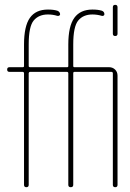

<svg xmlns="http://www.w3.org/2000/svg" viewBox="-20 -780 540 800"><path d="M450.2 -639.6V-750Q450.2 -759.8 460 -759.8Q469.7 -759.8 469.7 -750V-639.6Q469.7 -629.9 460 -629.9Q450.2 -629.9 450.2 -639.6ZM19.5 -480.5Q9.8 -480.5 9.8 -490.2Q9.8 -500 19.5 -500H75.2Q80.1 -500 80.1 -504.9V-594.7Q80.1 -670.9 104.5 -705.6Q128.9 -740.2 179.7 -740.2Q203.1 -740.2 218.8 -735.4Q229.5 -731.4 230.5 -720.7Q230.5 -716.8 226.6 -714.8Q222.7 -712.9 218.8 -713.9Q200.2 -719.7 179.7 -719.7Q141.6 -719.7 120.6 -694.8Q99.6 -669.9 99.6 -594.7V-504.9Q99.6 -500 105.5 -500H259.8Q264.6 -500 264.6 -504.9V-594.7Q264.6 -670.9 289.6 -705.6Q314.5 -740.2 365.2 -740.2Q388.7 -740.2 404.3 -735.4Q415 -731.4 415 -720.7Q415 -716.8 411.6 -714.8Q408.2 -712.9 404.3 -713.9Q384.8 -719.7 365.2 -719.7Q327.1 -719.7 306.2 -694.8Q285.2 -669.9 285.2 -594.7V-504.9Q285.2 -500 290 -500H434.6Q449.2 -500 459.5 -490.2Q469.7 -480.5 469.7 -464.8V-9.8Q469.7 0 460 0Q450.2 0 450.2 -9.8V-474.6Q450.2 -479.5 445.3 -480.5H290Q285.2 -480.5 285.2 -474.6V-9.8Q285.2 0 274.9 0Q264.6 0 264.6 -9.8V-474.6Q264.6 -479.5 259.8 -480.5H105.5Q100.6 -480.5 99.6 -474.6V-9.8Q99.6 0 89.8 0Q80.1 0 80.1 -9.8V-474.6Q80.1 -479.5 75.2 -480.5Z"/></svg>

Font: Rounded-X Mgen+ 2m thin
Style: Regular
Weight: 100
Designer: [Source Han Sans]
Ryoko NISHIZUKA  (kana & ideographs); Paul D. Hunt (Latin, Greek & Cyrillic); Wenlong ZHANG  (bopomofo
Version: Version 1.059.20150602